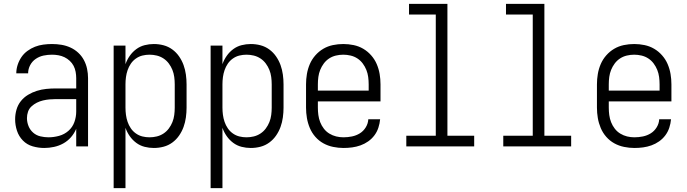

<svg xmlns="http://www.w3.org/2000/svg" viewBox="-20 -755 3540 990"><path d="M208 8Q178 8 148.5 -0.5Q119 -9 98 -30.5Q77 -52 67.5 -81Q58 -110 58 -140Q58 -165 65 -189.5Q72 -214 87.5 -233.5Q103 -253 124.5 -266Q146 -279 170 -286.5Q194 -294 218.5 -296.5Q243 -299 268 -299H373V-352Q373 -368 370 -384.5Q367 -401 359.5 -415.5Q352 -430 339.5 -441.5Q327 -453 312.5 -460Q298 -467 281.5 -470Q265 -473 248 -473Q226 -473 204.5 -468.5Q183 -464 164.5 -451.5Q146 -439 135.5 -419Q125 -399 125 -377H64Q64 -399 71 -420.5Q78 -442 90.5 -460.5Q103 -479 121.5 -492.5Q140 -506 160.5 -514Q181 -522 203.5 -525Q226 -528 248 -528Q273 -528 297 -524Q321 -520 343 -510Q365 -500 383 -483.5Q401 -467 412.5 -445.5Q424 -424 429 -400Q434 -376 434 -352V0H373V-91Q363 -67 346 -47.5Q329 -28 306.5 -15.5Q284 -3 258.5 2.5Q233 8 208 8ZM230 -47Q257 -47 284.5 -54.5Q312 -62 333 -80.5Q354 -99 363.5 -125.5Q373 -152 373 -180V-244H268Q252 -244 235 -242.5Q218 -241 201.5 -237Q185 -233 170 -225.5Q155 -218 142.5 -206.5Q130 -195 124.5 -179Q119 -163 119 -146Q119 -125 127 -105Q135 -85 151 -71Q167 -57 188 -52Q209 -47 230 -47Z M566 215V-520H627V-424Q635 -447 649 -467Q663 -487 682.5 -501.5Q702 -516 725.5 -522Q749 -528 773 -528Q799 -528 823.5 -521.5Q848 -515 868.5 -500Q889 -485 903.5 -464Q918 -443 926.5 -419.5Q935 -396 938.5 -370.5Q942 -345 942 -320V-200Q942 -175 938.5 -149.5Q935 -124 926.5 -100.5Q918 -77 903.5 -56Q889 -35 868.5 -20Q848 -5 823.5 1.5Q799 8 773 8Q749 8 725.5 2Q702 -4 682.5 -18.5Q663 -33 649 -53Q635 -73 627 -96V215ZM751 -47Q770 -47 788.5 -51.5Q807 -56 823 -66.5Q839 -77 850.5 -92.5Q862 -108 869 -125.5Q876 -143 878.5 -162Q881 -181 881 -200V-320Q881 -339 878.5 -358Q876 -377 869 -394.5Q862 -412 850.5 -427.5Q839 -443 823 -453.5Q807 -464 788.5 -468.5Q770 -473 751 -473Q732 -473 714 -468.5Q696 -464 680.5 -453Q665 -442 654.5 -426.5Q644 -411 638 -393.5Q632 -376 629.5 -357.5Q627 -339 627 -320V-200Q627 -181 629.5 -162.5Q632 -144 638 -126.5Q644 -109 654.5 -93.5Q665 -78 680.5 -67Q696 -56 714 -51.5Q732 -47 751 -47Z M1066 215V-520H1127V-424Q1135 -447 1149 -467Q1163 -487 1182.5 -501.5Q1202 -516 1225.5 -522Q1249 -528 1273 -528Q1299 -528 1323.5 -521.5Q1348 -515 1368.5 -500Q1389 -485 1403.5 -464Q1418 -443 1426.5 -419.5Q1435 -396 1438.5 -370.5Q1442 -345 1442 -320V-200Q1442 -175 1438.5 -149.5Q1435 -124 1426.5 -100.5Q1418 -77 1403.5 -56Q1389 -35 1368.5 -20Q1348 -5 1323.5 1.5Q1299 8 1273 8Q1249 8 1225.5 2Q1202 -4 1182.5 -18.5Q1163 -33 1149 -53Q1135 -73 1127 -96V215ZM1251 -47Q1270 -47 1288.5 -51.5Q1307 -56 1323 -66.5Q1339 -77 1350.5 -92.5Q1362 -108 1369 -125.5Q1376 -143 1378.5 -162Q1381 -181 1381 -200V-320Q1381 -339 1378.5 -358Q1376 -377 1369 -394.5Q1362 -412 1350.5 -427.5Q1339 -443 1323 -453.5Q1307 -464 1288.5 -468.5Q1270 -473 1251 -473Q1232 -473 1214 -468.5Q1196 -464 1180.5 -453Q1165 -442 1154.5 -426.5Q1144 -411 1138 -393.5Q1132 -376 1129.5 -357.5Q1127 -339 1127 -320V-200Q1127 -181 1129.5 -162.5Q1132 -144 1138 -126.5Q1144 -109 1154.5 -93.5Q1165 -78 1180.5 -67Q1196 -56 1214 -51.5Q1232 -47 1251 -47Z M1751 8Q1725 8 1698 2.5Q1671 -3 1647.5 -16Q1624 -29 1606 -49.5Q1588 -70 1577.5 -95Q1567 -120 1562.5 -146.5Q1558 -173 1558 -200V-320Q1558 -347 1562.5 -373.5Q1567 -400 1577.5 -424.5Q1588 -449 1606 -469.5Q1624 -490 1647 -503.5Q1670 -517 1696.5 -522.5Q1723 -528 1750 -528Q1777 -528 1803.5 -522.5Q1830 -517 1853 -503.5Q1876 -490 1894 -469.5Q1912 -449 1922.5 -424.5Q1933 -400 1937.5 -373.5Q1942 -347 1942 -320V-232H1619V-200Q1619 -181 1621.5 -162Q1624 -143 1631 -125Q1638 -107 1650 -91.5Q1662 -76 1678.5 -66Q1695 -56 1713.5 -51.5Q1732 -47 1751 -47Q1773 -47 1795 -51.5Q1817 -56 1835.5 -67.5Q1854 -79 1866 -98.5Q1878 -118 1879 -140H1940Q1938 -118 1931 -96.5Q1924 -75 1910.5 -57Q1897 -39 1878.5 -26Q1860 -13 1839 -5.5Q1818 2 1796 5Q1774 8 1751 8ZM1619 -288H1881V-320Q1881 -339 1878.5 -358Q1876 -377 1869 -394.5Q1862 -412 1850.5 -427.5Q1839 -443 1823 -453.5Q1807 -464 1788 -468.5Q1769 -473 1750 -473Q1731 -473 1712 -468.5Q1693 -464 1677 -453.5Q1661 -443 1649.5 -427.5Q1638 -412 1631 -394.5Q1624 -377 1621.5 -358Q1619 -339 1619 -320Z M2075 0V-55H2227V-680H2089V-735H2287V-55H2425V0Z M2575 0V-55H2727V-680H2589V-735H2787V-55H2925V0Z M3251 8Q3225 8 3198 2.5Q3171 -3 3147.5 -16Q3124 -29 3106 -49.5Q3088 -70 3077.5 -95Q3067 -120 3062.5 -146.5Q3058 -173 3058 -200V-320Q3058 -347 3062.5 -373.5Q3067 -400 3077.5 -424.5Q3088 -449 3106 -469.5Q3124 -490 3147 -503.5Q3170 -517 3196.5 -522.5Q3223 -528 3250 -528Q3277 -528 3303.5 -522.5Q3330 -517 3353 -503.5Q3376 -490 3394 -469.5Q3412 -449 3422.5 -424.5Q3433 -400 3437.5 -373.5Q3442 -347 3442 -320V-232H3119V-200Q3119 -181 3121.5 -162Q3124 -143 3131 -125Q3138 -107 3150 -91.5Q3162 -76 3178.5 -66Q3195 -56 3213.5 -51.5Q3232 -47 3251 -47Q3273 -47 3295 -51.5Q3317 -56 3335.5 -67.5Q3354 -79 3366 -98.5Q3378 -118 3379 -140H3440Q3438 -118 3431 -96.5Q3424 -75 3410.5 -57Q3397 -39 3378.5 -26Q3360 -13 3339 -5.5Q3318 2 3296 5Q3274 8 3251 8ZM3119 -288H3381V-320Q3381 -339 3378.5 -358Q3376 -377 3369 -394.5Q3362 -412 3350.5 -427.5Q3339 -443 3323 -453.5Q3307 -464 3288 -468.5Q3269 -473 3250 -473Q3231 -473 3212 -468.5Q3193 -464 3177 -453.5Q3161 -443 3149.5 -427.5Q3138 -412 3131 -394.5Q3124 -377 3121.5 -358Q3119 -339 3119 -320Z"/></svg>

Font: Iosevka Custom Light
Style: Regular
Weight: 300
Monospace: yes
Designer: Belleve Invis
Foundry: Belleve Invis
Version: Version 27.3.5